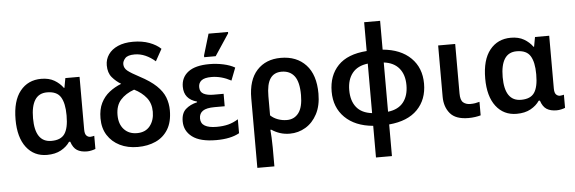

<svg xmlns="http://www.w3.org/2000/svg" viewBox="-58 -975 4232 1414"><g transform="rotate(-5 2058.0 -268.0)"><path d="M258 10Q162 10 105.5 -63.5Q49 -137 49 -269Q49 -407 107 -479.5Q165 -552 263 -552Q320 -552 359.5 -529Q399 -506 424 -471H428L441 -542H546V-152Q546 -120 558 -107.5Q570 -95 587 -95Q594 -95 603 -97Q612 -99 616 -100V-3Q608 1 589 5.5Q570 10 553 10Q508 10 479.5 -8Q451 -26 436 -72H427Q404 -37 361.5 -13.5Q319 10 258 10ZM299 -90Q369 -90 397.5 -132Q426 -174 426 -264V-270Q426 -357 398 -403Q370 -449 297 -449Q237 -449 207.5 -403Q178 -357 178 -268Q178 -90 299 -90Z M929 10Q854 10 796.5 -18.5Q739 -47 706 -99Q673 -151 673 -224Q673 -290 696 -336.5Q719 -383 758.5 -414Q798 -445 847 -464Q810 -486 781.5 -519.5Q753 -553 753 -609Q753 -653 777.5 -688.5Q802 -724 848.5 -744.5Q895 -765 960 -765Q1028 -765 1080.5 -745.5Q1133 -726 1165 -695L1116 -607Q1082 -637 1043.5 -654Q1005 -671 964 -671Q913 -671 894 -650Q875 -629 875 -607Q875 -577 901 -556.5Q927 -536 986 -505Q1064 -464 1108 -422Q1152 -380 1169.5 -334.5Q1187 -289 1187 -238Q1187 -153 1153.5 -98Q1120 -43 1061.5 -16.5Q1003 10 929 10ZM932 -92Q994 -92 1027.5 -133.5Q1061 -175 1061 -239Q1061 -301 1027.5 -343Q994 -385 938 -413Q874 -390 837 -348.5Q800 -307 800 -237Q800 -170 836 -131Q872 -92 932 -92Z M1509 10Q1390 10 1332 -34Q1274 -78 1274 -149Q1274 -209 1307 -238.5Q1340 -268 1392 -280V-285Q1297 -311 1297 -403Q1297 -472 1349.5 -512Q1402 -552 1506 -552Q1559 -552 1609.5 -541Q1660 -530 1694 -510L1658 -417Q1586 -456 1513 -456Q1462 -456 1439.5 -438.5Q1417 -421 1417 -390Q1417 -354 1444 -339.5Q1471 -325 1516 -325H1592V-233H1517Q1457 -233 1430 -214.5Q1403 -196 1403 -159Q1403 -122 1433 -104.5Q1463 -87 1520 -87Q1568 -87 1605.5 -96.5Q1643 -106 1680 -129V-26Q1616 10 1509 10ZM1473 -606V-619L1520 -776H1664V-766L1558 -606Z M1792 240V-274Q1792 -409 1857.5 -480.5Q1923 -552 2034 -552Q2151 -552 2219.5 -478.5Q2288 -405 2288 -266Q2288 -177 2255.5 -115.5Q2223 -54 2169.5 -22Q2116 10 2053 10Q2014 10 1980.5 -1Q1947 -12 1919 -31H1912Q1914 -10 1916 27.5Q1918 65 1918 101V240ZM2040 -92Q2095 -92 2127 -134.5Q2159 -177 2159 -266Q2159 -363 2126 -406.5Q2093 -450 2031 -450Q1975 -450 1947 -408.5Q1919 -367 1919 -278V-137Q1942 -115 1974 -103.5Q2006 -92 2040 -92Z M2669 240V6Q2536 -6 2461 -80Q2386 -154 2386 -271Q2386 -390 2456.5 -463.5Q2527 -537 2669 -547V-760H2787V-547Q2920 -535 2994.5 -461.5Q3069 -388 3069 -271Q3069 -154 2997 -80Q2925 -6 2787 6V240ZM2669 -88V-454Q2593 -445 2554.5 -397Q2516 -349 2516 -271Q2516 -192 2554 -144.5Q2592 -97 2669 -88ZM2787 -88Q2863 -97 2901 -145Q2939 -193 2939 -271Q2939 -349 2900 -396Q2861 -443 2787 -452Z M3374 10Q3279 10 3238 -39Q3197 -88 3197 -163V-542H3323V-176Q3323 -126 3343.5 -109Q3364 -92 3395 -92Q3415 -92 3431 -94.5Q3447 -97 3464 -102V-2Q3447 3 3423 6.5Q3399 10 3374 10Z M3730 10Q3634 10 3577.5 -63.5Q3521 -137 3521 -269Q3521 -407 3579 -479.5Q3637 -552 3735 -552Q3792 -552 3831.5 -529Q3871 -506 3896 -471H3900L3913 -542H4018V-152Q4018 -120 4030 -107.5Q4042 -95 4059 -95Q4066 -95 4075 -97Q4084 -99 4088 -100V-3Q4080 1 4061 5.5Q4042 10 4025 10Q3980 10 3951.5 -8Q3923 -26 3908 -72H3899Q3876 -37 3833.5 -13.5Q3791 10 3730 10ZM3771 -90Q3841 -90 3869.5 -132Q3898 -174 3898 -264V-270Q3898 -357 3870 -403Q3842 -449 3769 -449Q3709 -449 3679.5 -403Q3650 -357 3650 -268Q3650 -90 3771 -90Z"/></g></svg>

Font: Noto Sans SemiBold
Style: Regular
Weight: 600
Designer: Monotype Design Team
Foundry: Monotype Imaging Inc.
Version: Version 2.007